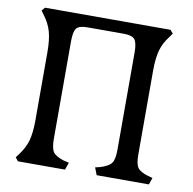

<svg xmlns="http://www.w3.org/2000/svg" viewBox="-75 -725 805 800"><g transform="rotate(10 328.0 -325.0)"><path d="M40 -15 52 -31Q75 -61 84.5 -94Q94 -127 94 -182V-469Q94 -522 84.5 -555.5Q75 -589 52 -619L40 -636L52 -650H583L595 -636L583 -619Q560 -590 550.5 -556.5Q541 -523 541 -469V-114Q541 -75 552 -59.5Q563 -44 597 -34L616 -29L606 0H385L373 -31L394 -36Q429 -47 440.5 -62.5Q452 -78 452 -120V-530Q452 -572 440.5 -586Q429 -600 394 -600H240Q205 -600 194 -586Q183 -572 183 -530V-120Q183 -78 194 -62.5Q205 -47 240 -36L262 -31L251 0H52Z"/></g></svg>

Font: Kurale
Style: Regular
Weight: 400
Designer: Eduardo Rodriguez Tunni
Foundry: Eduardo Rodriguez Tunni
Version: Version 2.000